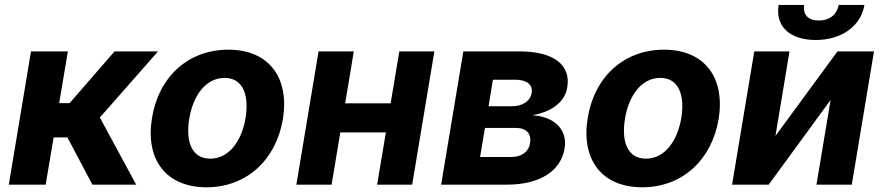

<svg xmlns="http://www.w3.org/2000/svg" viewBox="-20 -756 3613 786"><path d="M16 0H166.9L199.6 -193.5H256L358.3 0H537.6L388.8 -274.9L626.8 -545.5H448.9L264.9 -333.8H222.3L257.8 -545.5H106.9Z M825.6 10.7C989.7 10.7 1110.1 -101.6 1138.1 -268.5C1165.5 -438.2 1081 -552.6 914.8 -552.6C749.6 -552.6 629.3 -440.7 602.3 -273.1C574.2 -103.7 658.7 10.7 825.6 10.7ZM754.6 -269.2C770.2 -365.4 822.8 -437.1 899.5 -437.1C974.1 -437.1 1000.4 -367.9 985.4 -273.8C969.5 -177.6 916.9 -106.5 840.6 -106.5C765.6 -106.5 739.3 -175.4 754.6 -269.2Z M1428.3 -545.5H1284.1L1193.2 0H1337.4L1373.2 -214.1H1559.7L1523.8 0H1667.3L1758.2 -545.5H1614.7L1579.2 -333.1H1393.1Z M1785.9 0H2054C2190.7 0 2275.9 -55.8 2291.5 -148.8C2303.3 -220.5 2256 -277.7 2159.1 -284.4C2239.3 -297.9 2292.6 -338.8 2302.2 -398.1C2318.2 -492.2 2243.3 -545.5 2109 -545.5H1876.8ZM1945.3 -113.3 1965.2 -232.2H2092.7C2134.6 -232.2 2156.6 -208.8 2149.9 -169.7C2144.5 -134.9 2115.1 -113.3 2072.8 -113.3ZM1980.1 -321 1997.9 -429.7H2089.5C2136.4 -429.7 2161.9 -409.1 2156.6 -376.1C2150.9 -342 2119.7 -321 2074.9 -321Z M2609.4 10.7C2773.4 10.7 2893.8 -101.6 2921.9 -268.5C2949.2 -438.2 2864.7 -552.6 2698.5 -552.6C2533.4 -552.6 2413 -440.7 2386 -273.1C2358 -103.7 2442.5 10.7 2609.4 10.7ZM2538.4 -269.2C2554 -365.4 2606.5 -437.1 2683.2 -437.1C2757.8 -437.1 2784.1 -367.9 2769.2 -273.8C2753.2 -177.6 2700.6 -106.5 2624.3 -106.5C2549.4 -106.5 2523.1 -175.4 2538.4 -269.2Z M3154.5 -199.6 3212 -545.5H3067.8L2976.9 0H3126.8L3380.3 -346.9L3322.4 0H3467L3557.9 -545.5H3408.4ZM3167.6 -735.8C3153.1 -649.9 3211.3 -592.3 3319.2 -592.3C3426.5 -592.3 3504.3 -649.9 3518.8 -735.8H3413.4C3407.3 -702.4 3382.8 -672.2 3332.4 -672.2C3280.9 -672.2 3266.7 -703.1 3272 -735.8Z"/></svg>

Font: Margiela Sans
Style: Bold Italic
Weight: 700
Italic angle: -9.39999°
Designer: Stefan Endress, Andreas Faust
Version: Version 1.100;FEAKit 1.0